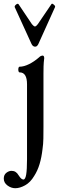

<svg xmlns="http://www.w3.org/2000/svg" viewBox="-78 -725 312 1016"><path d="M3 271Q-19 271 -38.5 256.5Q-58 242 -58 220Q-58 200 -44.5 189.5Q-31 179 -17 179Q7 179 20 202Q29 216 35 220.5Q41 225 46 225Q56 225 60.5 199Q65 173 65 117V-279Q65 -342 26 -342Q21 -342 19.5 -349.5Q18 -357 19.5 -364.5Q21 -372 26 -372Q48 -372 75.5 -385.5Q103 -399 128 -421Q134 -427 139 -429Q144 -431 147 -431Q156 -431 156 -417Q153 -394 152.5 -374Q152 -354 152 -336V-54Q152 -23 151.5 7.5Q151 38 147 64Q142 108 131.5 143Q121 178 103 206Q83 240 55 255.5Q27 271 3 271ZM108 -478Q96 -478 89 -492L0 -687Q-2 -693 6 -700Q15 -708 20 -703L91 -597Q101 -585 107 -585Q113 -585 122 -597L194 -703Q198 -709 207 -700Q216 -693 213 -687L125 -492Q122 -486 118 -482Q114 -478 108 -478Z"/></svg>

Font: Junicode Two Beta Condensed Medium
Style: Regular
Weight: 500
Width: 3
Designer: Peter S. Baker
Foundry: Briery Creek Software
Version: Version 1.053; ttfautohint (v1.8.4)